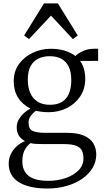

<svg xmlns="http://www.w3.org/2000/svg" viewBox="-20 -844 608 1126"><path d="M257.5 261.5Q200.5 261.5 158 251.2Q115.5 241 87.2 222.2Q59 203.5 45 176.8Q31 150 31 116.5Q31 84.5 44.2 58.2Q57.5 32 79.2 12.8Q101 -6.5 127 -16.5Q104 -28 91 -48Q78 -68 78 -98Q78 -121.5 89.8 -142.5Q101.5 -163.5 119.8 -180.2Q138 -197 158.5 -207.5Q110.5 -231.5 85.5 -272Q60.5 -312.5 60.5 -367.5Q60.5 -427 92.2 -469.8Q124 -512.5 173.8 -535.2Q223.5 -558 277 -558Q324 -558 360.5 -546.5Q397 -535 422 -515.5Q433 -528 463.5 -543Q494 -558 529.5 -558H555.5V-487L449.5 -486.5Q458.5 -475 465.5 -459Q472.5 -443 476.2 -424Q480 -405 480 -383.5Q480 -323 450.5 -278.8Q421 -234.5 372 -210.2Q323 -186 265 -186Q245 -186 226 -188.2Q207 -190.5 190 -194.5Q174 -182.5 160.8 -164.8Q147.5 -147 147.5 -125Q147.5 -88 171 -76.5Q194.5 -65 249.5 -65H374Q433.5 -65 471.2 -49Q509 -33 526.8 -4.2Q544.5 24.5 544.5 62.5Q544.5 104.5 523 140.5Q501.5 176.5 462.8 203.8Q424 231 371.8 246.2Q319.5 261.5 257.5 261.5ZM264 216.5Q318.5 216.5 365.2 200.2Q412 184 440.8 154.5Q469.5 125 469.5 85.5Q469.5 59.5 461.2 40.8Q453 22 428.2 11.5Q403.5 1 354.5 1H233Q211 1 192.2 0Q173.5 -1 158.5 -4.5Q136 13 123.5 38.5Q111 64 111 101.5Q111 138.5 126.8 164.2Q142.5 190 176 203.2Q209.5 216.5 264 216.5ZM272.5 -229.5Q336.5 -229.5 367.2 -266.8Q398 -304 398 -375Q398 -421.5 383.2 -452.5Q368.5 -483.5 340.2 -499Q312 -514.5 272 -514.5Q235 -514.5 205.8 -500.8Q176.5 -487 159.8 -456.8Q143 -426.5 143 -376Q143 -334 156.5 -301Q170 -268 198.8 -248.8Q227.5 -229.5 272.5 -229.5ZM150 -614.5 121.5 -636 238 -824H319.5L436 -636L407.5 -614.5L279 -752.5Z"/></svg>

Font: Merriweather 48pt Light
Style: Regular
Weight: 300
Version: Version 2.100